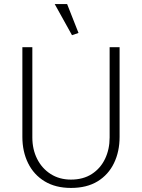

<svg xmlns="http://www.w3.org/2000/svg" viewBox="-20 -912 698 944"><path d="M139 -680H90V-239Q90 -167 118 -110Q146 -53 199.5 -20.5Q253 12 329 12Q407 12 460 -20.5Q513 -53 540.5 -110Q568 -167 568 -239V-680H519V-236Q519 -178 496.5 -131Q474 -84 431.5 -56.5Q389 -29 329 -29Q272 -29 229 -56.5Q186 -84 162.5 -131Q139 -178 139 -236ZM334 -739 366 -750 310 -892H249Z"/></svg>

Font: Catamaran Thin
Style: Regular
Weight: 100
Designer: Pria Ravichandran
Version: Version 2.000